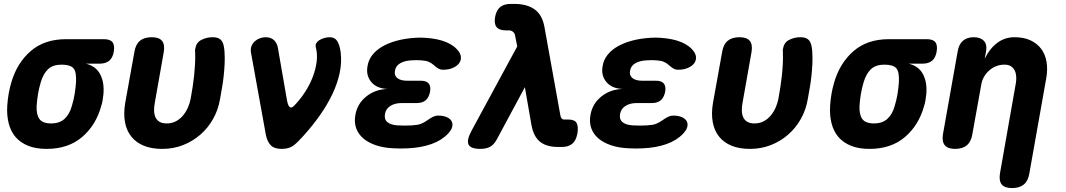

<svg xmlns="http://www.w3.org/2000/svg" viewBox="-20 -750 5440 980"><path d="M418 -425Q469 -413 491 -371.5Q513 -330 508 -270L504 -240Q502 -225 497 -210Q470 -111 399 -50.5Q328 10 218 10Q163 10 123.5 -6Q84 -22 59.5 -50.5Q35 -79 24.5 -120Q14 -161 17 -210Q19 -240 24 -270Q29 -300 38 -330Q67 -429 137 -489.5Q207 -550 317 -550H510Q542 -550 554 -535Q566 -520 561 -488Q556 -456 538 -440.5Q520 -425 488 -425ZM241 -120Q263 -120 280 -126Q297 -132 309.5 -143.5Q322 -155 331.5 -171.5Q341 -188 347 -210Q356 -240 361 -270Q366 -300 368 -330Q371 -384 354.5 -402Q338 -420 294 -420Q250 -420 225.5 -397Q201 -374 188 -330Q179 -300 174 -270Q169 -240 167 -210Q165 -166 181 -143Q197 -120 241 -120Z M666 -485Q672 -523 694 -541.5Q716 -560 754 -560Q792 -560 807 -541.5Q822 -523 816 -485L770 -225Q766 -204 766.5 -185Q767 -166 773.5 -151.5Q780 -137 794 -128.5Q808 -120 831 -120Q858 -120 879 -131.5Q900 -143 915 -161.5Q930 -180 939.5 -202Q949 -224 953 -245Q959 -278 963.5 -307.5Q968 -337 971 -365.5Q974 -394 975.5 -423Q977 -452 976 -485Q976 -490 975.5 -493.5Q975 -497 977 -502Q982 -534 1009 -547Q1036 -560 1064 -560Q1084 -560 1095.5 -554.5Q1107 -549 1113 -539.5Q1119 -530 1122 -516Q1125 -502 1126 -485Q1128 -453 1126.5 -423.5Q1125 -394 1122 -365Q1119 -336 1114 -306.5Q1109 -277 1103 -244Q1094 -190 1068 -143.5Q1042 -97 1003 -63Q964 -29 914.5 -9.5Q865 10 808 10Q754 10 714.5 -6Q675 -22 650.5 -52.5Q626 -83 618 -126.5Q610 -170 619 -224Z M1261 -482Q1258 -501 1264 -515.5Q1270 -530 1281.5 -540Q1293 -550 1307.5 -555Q1322 -560 1335 -560Q1362 -560 1377.5 -546Q1393 -532 1398 -508L1444 -243Q1449 -212 1458 -204Q1467 -196 1481 -210Q1513 -243 1537.5 -281Q1562 -319 1577 -359Q1592 -399 1596.5 -437Q1601 -475 1592 -508Q1589 -520 1594.5 -529.5Q1600 -539 1610.5 -545.5Q1621 -552 1635.5 -556Q1650 -560 1663 -560Q1689 -560 1701.5 -540Q1714 -520 1719 -482Q1725 -430 1713.5 -376.5Q1702 -323 1676.5 -269.5Q1651 -216 1613.5 -162.5Q1576 -109 1529 -57Q1502 -26 1479 -8Q1456 10 1418 10Q1380 10 1362 -8.5Q1344 -27 1337 -62Z M2323 -485Q2334 -468 2332.5 -451.5Q2331 -435 2319.5 -422.5Q2308 -410 2288 -402Q2268 -394 2241 -394Q2229 -394 2220.5 -398.5Q2212 -403 2204.5 -409Q2197 -415 2189.5 -421.5Q2182 -428 2171 -433Q2164 -437 2154 -439Q2144 -441 2131 -442Q2118 -443 2105 -443Q2092 -443 2079 -442Q2045 -440 2022.5 -427Q2000 -414 1996 -389Q1991 -366 2007.5 -352Q2024 -338 2057 -338H2128Q2156 -338 2168 -324Q2180 -310 2175 -281Q2169 -252 2152.5 -238Q2136 -224 2107 -224H2030Q1995 -224 1972 -209Q1949 -194 1945 -168Q1940 -141 1957.5 -126.5Q1975 -112 2010 -110Q2028 -109 2046 -109Q2064 -109 2082 -110Q2098 -111 2110.5 -113Q2123 -115 2133 -120Q2145 -125 2155 -132Q2165 -139 2174.5 -145Q2184 -151 2194 -155.5Q2204 -160 2216 -160Q2243 -160 2260.5 -152Q2278 -144 2285 -131.5Q2292 -119 2288 -102.5Q2284 -86 2267 -68Q2234 -33 2181.5 -14.5Q2129 4 2062 7Q2044 8 2026 8Q2008 8 1990 7Q1940 5 1900.5 -8Q1861 -21 1835 -43Q1809 -65 1798 -95.5Q1787 -126 1794 -164Q1804 -221 1849.5 -257.5Q1895 -294 1958 -296Q1903 -298 1875 -331.5Q1847 -365 1856 -413Q1861 -445 1881.5 -470.5Q1902 -496 1934 -514Q1966 -532 2008 -543Q2050 -554 2099 -557Q2112 -558 2125.5 -558Q2139 -558 2151 -557Q2214 -553 2257.5 -535Q2301 -517 2323 -485Z M2515 -37Q2500 -10 2480 0Q2460 10 2432 10Q2382 10 2371.5 -12.5Q2361 -35 2387 -83L2620 -513L2609 -569Q2607 -581 2598 -588Q2589 -595 2578 -595H2562Q2528 -595 2514.5 -612Q2501 -629 2507 -663Q2513 -697 2532.5 -713.5Q2552 -730 2586 -730H2606Q2670 -730 2709 -702Q2748 -674 2759 -612L2839 -168Q2841 -153 2846 -146.5Q2851 -140 2859 -140H2880Q2914 -140 2923.5 -121.5Q2933 -103 2927 -68Q2920 -31 2900 -15.5Q2880 0 2850 0H2827Q2770 0 2737 -26Q2704 -52 2693 -110L2659 -305Z M3523 -485Q3534 -468 3532.5 -451.5Q3531 -435 3519.5 -422.5Q3508 -410 3488 -402Q3468 -394 3441 -394Q3429 -394 3420.5 -398.5Q3412 -403 3404.5 -409Q3397 -415 3389.5 -421.5Q3382 -428 3371 -433Q3364 -437 3354 -439Q3344 -441 3331 -442Q3318 -443 3305 -443Q3292 -443 3279 -442Q3245 -440 3222.5 -427Q3200 -414 3196 -389Q3191 -366 3207.5 -352Q3224 -338 3257 -338H3328Q3356 -338 3368 -324Q3380 -310 3375 -281Q3369 -252 3352.5 -238Q3336 -224 3307 -224H3230Q3195 -224 3172 -209Q3149 -194 3145 -168Q3140 -141 3157.5 -126.5Q3175 -112 3210 -110Q3228 -109 3246 -109Q3264 -109 3282 -110Q3298 -111 3310.5 -113Q3323 -115 3333 -120Q3345 -125 3355 -132Q3365 -139 3374.5 -145Q3384 -151 3394 -155.5Q3404 -160 3416 -160Q3443 -160 3460.5 -152Q3478 -144 3485 -131.5Q3492 -119 3488 -102.5Q3484 -86 3467 -68Q3434 -33 3381.5 -14.5Q3329 4 3262 7Q3244 8 3226 8Q3208 8 3190 7Q3140 5 3100.5 -8Q3061 -21 3035 -43Q3009 -65 2998 -95.5Q2987 -126 2994 -164Q3004 -221 3049.5 -257.5Q3095 -294 3158 -296Q3103 -298 3075 -331.5Q3047 -365 3056 -413Q3061 -445 3081.5 -470.5Q3102 -496 3134 -514Q3166 -532 3208 -543Q3250 -554 3299 -557Q3312 -558 3325.5 -558Q3339 -558 3351 -557Q3414 -553 3457.5 -535Q3501 -517 3523 -485Z M3666 -485Q3672 -523 3694 -541.5Q3716 -560 3754 -560Q3792 -560 3807 -541.5Q3822 -523 3816 -485L3770 -225Q3766 -204 3766.5 -185Q3767 -166 3773.5 -151.5Q3780 -137 3794 -128.5Q3808 -120 3831 -120Q3858 -120 3879 -131.5Q3900 -143 3915 -161.5Q3930 -180 3939.5 -202Q3949 -224 3953 -245Q3959 -278 3963.5 -307.5Q3968 -337 3971 -365.5Q3974 -394 3975.5 -423Q3977 -452 3976 -485Q3976 -490 3975.5 -493.5Q3975 -497 3977 -502Q3982 -534 4009 -547Q4036 -560 4064 -560Q4084 -560 4095.5 -554.5Q4107 -549 4113 -539.5Q4119 -530 4122 -516Q4125 -502 4126 -485Q4128 -453 4126.5 -423.5Q4125 -394 4122 -365Q4119 -336 4114 -306.5Q4109 -277 4103 -244Q4094 -190 4068 -143.5Q4042 -97 4003 -63Q3964 -29 3914.5 -9.5Q3865 10 3808 10Q3754 10 3714.5 -6Q3675 -22 3650.5 -52.5Q3626 -83 3618 -126.5Q3610 -170 3619 -224Z M4618 -425Q4669 -413 4691 -371.5Q4713 -330 4708 -270L4704 -240Q4702 -225 4697 -210Q4670 -111 4599 -50.5Q4528 10 4418 10Q4363 10 4323.5 -6Q4284 -22 4259.5 -50.5Q4235 -79 4224.5 -120Q4214 -161 4217 -210Q4219 -240 4224 -270Q4229 -300 4238 -330Q4267 -429 4337 -489.5Q4407 -550 4517 -550H4710Q4742 -550 4754 -535Q4766 -520 4761 -488Q4756 -456 4738 -440.5Q4720 -425 4688 -425ZM4441 -120Q4463 -120 4480 -126Q4497 -132 4509.5 -143.5Q4522 -155 4531.5 -171.5Q4541 -188 4547 -210Q4556 -240 4561 -270Q4566 -300 4568 -330Q4571 -384 4554.5 -402Q4538 -420 4494 -420Q4450 -420 4425.5 -397Q4401 -374 4388 -330Q4379 -300 4374 -270Q4369 -240 4367 -210Q4365 -166 4381 -143Q4397 -120 4441 -120Z M4943 -65Q4937 -27 4915 -8.5Q4893 10 4855 10Q4818 10 4802.5 -8.5Q4787 -27 4793 -65L4868 -487Q4874 -524 4895 -542Q4916 -560 4950 -560Q4984 -560 5001.5 -542Q5019 -524 5013 -487L5006 -450Q5032 -503 5070.5 -531.5Q5109 -560 5158 -560Q5206 -560 5240 -544Q5274 -528 5294.5 -500.5Q5315 -473 5321.5 -435.5Q5328 -398 5321 -355L5234 135Q5228 173 5206 191.5Q5184 210 5146 210Q5108 210 5093 191.5Q5078 173 5084 135L5165 -325Q5168 -342 5167 -359Q5166 -376 5159.5 -389.5Q5153 -403 5140.5 -411.5Q5128 -420 5107 -420Q5084 -420 5064 -412Q5044 -404 5028 -389.5Q5012 -375 5001.5 -356Q4991 -337 4988 -315Z"/></svg>

Font: Maple Mono ExtraBold
Style: Italic
Weight: 800
Italic angle: -10°
Monospace: yes
Designer: subframe7536
Version: Version 7.200